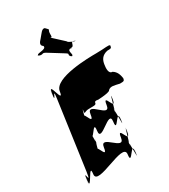

<svg xmlns="http://www.w3.org/2000/svg" viewBox="-259 -1279 1183 1344"><g transform="rotate(-30 333.0 -607.0)"><path d="M266 -1107C253 -1093 232 -1071 259 -1054C270 -1020 185 -1035 195 -1015C222 -998 167 -1029 194 -1012C238 -998 217 -1026 261 -998C288 -981 337 -951 364 -934C403 -910 364 -922 391 -894C418 -877 367 -911 394 -894C420 -888 378 -948 415 -943C442 -926 390 -963 417 -946C454 -942 429 -994 465 -976C493 -962 438 -995 465 -978C479 -960 402 -1003 418 -996C445 -979 307 -1097 334 -1080C347 -1075 337 -1103 345 -1127C353 -1136 350 -1136 329 -1158C307 -1166 292 -1136 266 -1107ZM552 -825C495 -825 213 -822 199 -722C185 -620 159 -834 146 -742C132 -642 158 -840 144 -740C129 -630 173 -802 156 -684L80 -141C63 -23 67 -195 52 -85C38 15 68 -184 54 -84C41 8 126 -205 112 -103C98 -3 404 -203 390 -103C376 -1 459 -193 444 -84C430 16 460 -185 446 -85C433 5 446 -223 434 -141L441 -190C429 -108 481 -335 468 -245C454 -145 481 -346 467 -246C452 -137 422 -329 408 -227C394 -127 284 -327 270 -227C256 -125 226 -319 211 -209C197 -109 227 -308 213 -208C200 -116 250 -346 238 -264L245 -314C233 -232 249 -463 236 -371C222 -271 248 -470 234 -370C219 -260 301 -454 287 -352C273 -252 431 -452 417 -352C403 -250 485 -441 470 -332C456 -232 485 -434 471 -334C458 -244 472 -471 460 -389L467 -438C455 -356 506 -583 493 -493C479 -393 507 -595 493 -495C478 -386 449 -577 435 -475C421 -375 319 -575 305 -475C291 -373 261 -567 246 -457C232 -357 262 -556 248 -456C235 -364 285 -595 273 -513C271 -493 280 -514 314 -514C371 -514 372 -514 375 -534C385 -544 412 -536 396 -536C362 -536 499 -537 502 -557C523 -577 549 -567 591 -558C624 -558 627 -560 630 -580C625 -610 617 -638 587 -656C554 -656 560 -706 563 -726C568 -764 584 -792 629 -802C663 -802 663 -804 666 -824C658 -835 627 -825 552 -825Z"/></g></svg>

Font: Hussar Przerywany
Style: Obl
Weight: 400
Foundry: Cannot Into Space Fonts
Version: Version 0.982